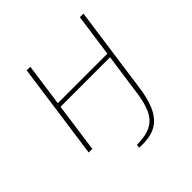

<svg xmlns="http://www.w3.org/2000/svg" viewBox="-169 -616 904 904"><g transform="rotate(-45 283.0 -163.5)"><path d="M162 -480 95 0H71L138 -480ZM472 -267 469 -246H124L127 -267ZM455 -45Q448 7 434 45.5Q420 84 397 109Q374 134 339.5 144.5Q305 155 255 152L257 135Q318 135 353 116Q388 97 405.5 57Q423 17 431 -46L492 -480H516Z"/></g></svg>

Font: Exo 2 Thin
Style: Italic
Weight: 250
Italic angle: -8°
Designer: Natanael Gama
Foundry: Natanael Gama
Version: Version 2.010